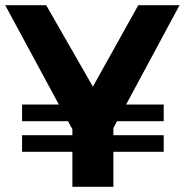

<svg xmlns="http://www.w3.org/2000/svg" viewBox="-20 -720 712 740"><path d="M672 -700 466 -317H611V-253H431L417 -226V-199H611V-135H417V0H259V-135H65V-199H259V-222L242 -253H65V-317H207L0 -700H158L338 -386L513 -700Z"/></svg>

Font: TypoPRO Montserrat Alternates
Style: Regular
Weight: 600
Designer: Julieta Ulanovsky
Foundry: Julieta Ulanovsky
Version: Version 6.001